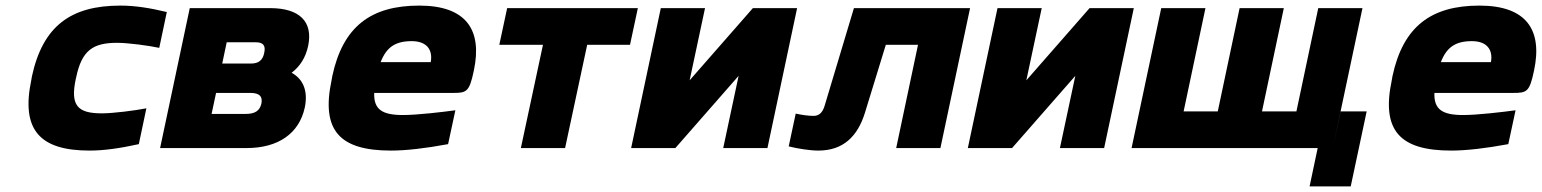

<svg xmlns="http://www.w3.org/2000/svg" viewBox="-20 -529 5509 686"><path d="M94 -256 92 -244C54 -64 123 9 300 9C351 9 408 1 476 -14L503 -142C462 -134 384 -124 344 -124C258 -124 230 -151 251 -248L252 -252C272 -349 312 -376 398 -376C438 -376 512 -366 549 -358L576 -486C514 -501 461 -509 410 -509C233 -509 133 -436 94 -256Z M552 0H861C974 0 1049 -52 1069 -145C1081 -203 1064 -246 1022 -269C1052 -292 1072 -323 1081 -365C1099 -451 1051 -500 945 -500H658ZM736 -122 752 -197H874C907 -197 919 -185 914 -159C908 -133 891 -122 858 -122ZM774 -302 790 -378H893C920 -378 930 -367 924 -340C919 -314 904 -302 877 -302Z M1673 -277C1704 -422 1646 -509 1478 -509C1306 -509 1205 -435 1167 -256L1165 -244C1126 -62 1194 9 1377 9C1431 9 1500 1 1581 -14L1607 -135C1563 -129 1471 -118 1420 -118C1345 -118 1315 -138 1317 -197H1598C1647 -197 1657 -200 1673 -277ZM1340 -307C1361 -361 1393 -382 1451 -382C1504 -382 1527 -352 1519 -307Z M1841 0H1999L2078 -369H2231L2259 -500H1792L1764 -369H1920Z M2235 0H2393L2619 -258L2564 0H2722L2828 -500H2670L2444 -242L2499 -500H2341Z M3070 -125 3145 -369H3260L3182 0H3340L3446 -500H3031L2926 -150C2918 -124 2904 -115 2887 -115C2868 -115 2847 -118 2823 -123L2798 -6C2829 2 2874 9 2904 9C2993 9 3044 -42 3070 -125Z M3438 0H3596L3822 -258L3767 0H3925L4031 -500H3873L3647 -242L3702 -500H3544Z M4129 -500 4023 0H4688L4659 137H4806L4863 -131H4770L4742 0L4848 -500H4690L4612 -131H4489L4567 -500H4409L4331 -131H4209L4287 -500Z M5461 -277C5492 -422 5434 -509 5266 -509C5094 -509 4993 -435 4955 -256L4953 -244C4914 -62 4982 9 5165 9C5219 9 5288 1 5369 -14L5395 -135C5351 -129 5259 -118 5208 -118C5133 -118 5103 -138 5105 -197H5386C5435 -197 5445 -200 5461 -277ZM5128 -307C5149 -361 5181 -382 5239 -382C5292 -382 5315 -352 5307 -307Z"/></svg>

Font: LT Wave Text Black Italic
Style: Regular
Weight: 900
Designer: Daniel Lyons
Version: Version 2.5 (Glyphs App)